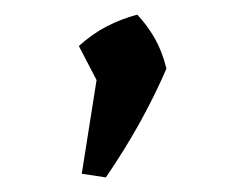

<svg xmlns="http://www.w3.org/2000/svg" viewBox="-20 -140 317 263"><path d="M92 98 116 -54 208 -46Q192 -9 171.5 28Q151 65 125 103ZM127 -2 88 -77Q107 -94 126.5 -104Q146 -114 168 -120Q182 -105 192 -87.5Q202 -70 208 -46Z"/></svg>

Font: Piazzolla Thin Medium
Style: Regular
Weight: 500
Version: Version 2.005